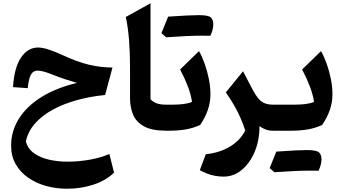

<svg xmlns="http://www.w3.org/2000/svg" viewBox="-20 -804 2110 1181"><path d="M60.1 -268.1Q67.4 -387.7 109.1 -449.7Q150.9 -511.7 214.4 -511.7Q241.7 -511.7 280.3 -499Q318.8 -486.3 374.5 -460.9Q457.5 -422.4 529.3 -405.5Q601.1 -388.7 671.9 -388.7L626.5 -219.7Q535.6 -210.9 453.4 -188.2Q371.1 -165.5 305.2 -129.6Q239.3 -93.8 195.8 -44.9Q152.3 3.9 139.2 65.9Q150.4 110.4 188.5 137.9Q226.6 165.5 281 178Q335.4 190.4 396.5 190.4Q464.8 190.4 533.2 178Q601.6 165.5 652.8 143.1L681.6 257.8Q630.9 307.1 554 332Q477.1 356.9 393.1 356.9Q324.7 356.9 262.7 339.6Q200.7 322.3 152.3 288.3Q104 254.4 76.2 205.1Q48.3 155.8 48.3 91.3Q48.3 3.4 95.5 -72.8Q142.6 -148.9 233.2 -206.1Q323.7 -263.2 453.6 -293.9Q423.8 -302.7 384.5 -315.4Q345.2 -328.1 308.6 -342.8Q272.9 -357.4 250.2 -363.5Q227.5 -369.6 211.9 -369.6Q183.6 -369.6 170.2 -345Q156.7 -320.3 150.4 -261.7Z M905.8 -783.7V-193.4Q919.9 -177.7 942.4 -168.9Q964.8 -160.2 1003.4 -160.2H1003.9V0H1003.4Q913.6 0 865 -27.3Q816.4 -54.7 798.1 -100.1Q779.8 -145.5 779.8 -199.7V-393.1Q779.8 -479 773.7 -557.4Q767.6 -635.7 753.9 -699.7Z M1219.7 -584.5Q1138.7 -584.5 1002 -574.7L973.1 -600.1Q993.7 -651.9 1014.2 -701.7Q1147.9 -710.9 1203.1 -710.9Q1258.3 -710.9 1275.1 -698Q1292 -685.1 1292 -653.6Q1292 -622.1 1273.9 -584ZM1003.9 0Q994.1 0 989.3 -7.8Q984.4 -15.6 984.4 -36.6V-123.5Q984.4 -144.5 989.3 -152.3Q994.1 -160.2 1003.9 -160.2H1041.5Q1077.6 -160.2 1109.1 -164.1Q1140.6 -168 1161.1 -177.2Q1154.8 -221.7 1135.3 -272.9Q1115.7 -324.2 1087.9 -376.5L1204.1 -489.7Q1223.1 -456.5 1239 -411.9Q1254.9 -367.2 1264.6 -318.4Q1274.4 -269.5 1274.4 -223.6Q1274.4 -174.3 1258.3 -127.7Q1242.2 -81.1 1210.9 -35.2Q1169.4 -16.1 1123.3 -8.1Q1077.1 0 1019 0Z M1475.1 -365.7 1516.6 -285.6Q1541.5 -235.4 1561.3 -208.3Q1581.1 -181.2 1603.8 -170.7Q1626.5 -160.2 1660.2 -160.2H1660.6V0H1660.2Q1634.8 0 1614.7 -7.3Q1594.7 -14.6 1576.2 -28.3Q1576.2 59.6 1546.4 129.9Q1516.6 200.2 1467 241.2Q1417.5 282.2 1356.9 282.2Q1319.8 282.2 1285.4 273.7Q1251 265.1 1209 242.7L1245.6 145Q1332.5 135.3 1395 97.4Q1457.5 59.6 1488.3 -1Q1470.2 -59.1 1442.1 -115Q1414.1 -170.9 1369.1 -235.8Z M1885.3 245.6Q1804.2 245.6 1667.5 255.4L1638.7 230Q1659.2 178.2 1679.7 128.4Q1813.5 119.1 1868.7 119.1Q1923.8 119.1 1940.7 132.1Q1957.5 145 1957.5 176.5Q1957.5 208 1939.5 246.1ZM1660.6 0Q1650.9 0 1646 -7.8Q1641.1 -15.6 1641.1 -36.6V-123.5Q1641.1 -144.5 1646 -152.3Q1650.9 -160.2 1660.6 -160.2H1791.5Q1828.1 -160.2 1859.4 -164.1Q1890.6 -168 1911.6 -177.2Q1905.3 -221.7 1885.7 -272.9Q1866.2 -324.2 1838.4 -376.5L1954.6 -489.7Q1973.6 -456.5 1989.5 -411.9Q2005.4 -367.2 2015.1 -318.4Q2024.9 -269.5 2024.9 -223.6Q2024.9 -174.3 2008.8 -127.7Q1992.7 -81.1 1961.4 -35.2Q1919.9 -16.1 1873.8 -8.1Q1827.6 0 1769.5 0Z"/></svg>

Font: Pinar-FD Bold
Style: Regular
Weight: 700
Designer: Amin Abedi
Version: Version 3.000